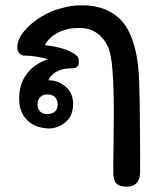

<svg xmlns="http://www.w3.org/2000/svg" viewBox="-20 -478 610 722"><path d="M71 -269Q60 -269 52.5 -278Q45 -287 45 -299Q45 -330 71 -361Q97 -392 134 -414.5Q171 -437 203 -445Q228 -452 245 -455Q262 -458 290 -458Q348 -458 391.5 -435Q435 -412 459 -370Q491 -313 500 -223Q507 -166 507 167Q507 224 456 224Q430 224 418 212.5Q406 201 406 170Q406 104 407 68L408 -53Q408 -149 403 -214Q398 -279 384 -306Q369 -337 342.5 -355Q316 -373 279 -373Q233 -373 198.5 -355.5Q164 -338 149 -308Q224 -300 262 -274Q272 -267 274.5 -260Q277 -253 276.5 -248Q276 -243 276 -241Q276 -221 248 -221Q209 -221 184 -203Q177 -198 170 -189.5Q163 -181 163 -176Q200 -176 227.5 -151.5Q255 -127 255 -88Q255 -70 250 -54Q245 -38 238 -31Q225 -14 205 -4.5Q185 5 167 5Q115 5 83.5 -25Q52 -55 52 -108Q52 -162 81 -200.5Q110 -239 161 -255Q140 -262 115 -265.5Q90 -269 71 -269ZM121 -85Q121 -69 130.5 -59Q140 -49 157 -49Q176 -49 186.5 -58.5Q197 -68 197 -85Q197 -102 187 -112.5Q177 -123 157 -123Q142 -123 131.5 -113Q121 -103 121 -85Z"/></svg>

Font: Itim
Style: Regular
Weight: 400
Designer: Suppakit Chalermlarp
Version: Version 1.002g